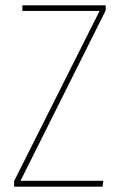

<svg xmlns="http://www.w3.org/2000/svg" viewBox="-20 -701 458 721"><path d="M377 -681V-662L57 -22H368L365 0H33V-21L354 -660H64V-681Z"/></svg>

Font: Fira Sans Extra Condensed Thin
Style: Regular
Weight: 250
Width: 1
Designer: Carrois Corporate & Edenspiekermann AG
Foundry: Carrois Corporate GbR & Edenspiekermann AG
Version: Version 4.203